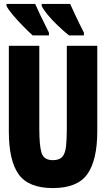

<svg xmlns="http://www.w3.org/2000/svg" viewBox="-20 -947 540 977"><path d="M249 10Q125 10 75 -60Q25 -130 25 -277V-714H180V-291Q180 -206 191.5 -169Q203 -132 249 -132Q282 -132 297 -149Q312 -166 316 -202Q320 -238 320 -293V-714H475V-280Q475 -132 424.5 -61Q374 10 249 10ZM331 -767Q301 -791 272.5 -818.5Q244 -846 222.5 -872Q201 -898 192 -917V-927H337Q345 -909 362 -872.5Q379 -836 407 -781V-767ZM146 -767Q125 -786 96.5 -815Q68 -844 44.5 -872Q21 -900 13 -917V-927H159Q167 -908 184.5 -871.5Q202 -835 229 -781V-767Z"/></svg>

Font: Noto Sans Mono ExtraCondensed Black
Style: Regular
Weight: 900
Width: 2
Designer: Monotype Design Team
Foundry: Monotype Imaging Inc.
Version: Version 2.014